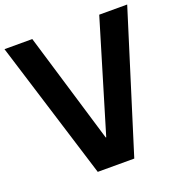

<svg xmlns="http://www.w3.org/2000/svg" viewBox="-148 -969 1040 1097"><g transform="rotate(-20 372.0 -420.5)"><path d="M260 0 -1 -841H168L370 -169H373L575 -841H745L482 0Z"/></g></svg>

Font: Matangi Black
Style: Regular
Weight: 900
Designer: Prashant Pant
Foundry: The Graphic Ant
Version: Version 3.002